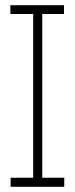

<svg xmlns="http://www.w3.org/2000/svg" viewBox="-20 -721 289 741"><path d="M108 0V-667L140 -701H143V-35L111 0ZM21 0V-35H108V0ZM111 0 143 -35H228V0ZM20 -667V-701H140L108 -667ZM143 -667V-701H227V-667Z"/></svg>

Font: Foldit ExtraLight
Style: Regular
Weight: 250
Version: Version 1.003